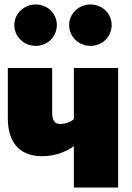

<svg xmlns="http://www.w3.org/2000/svg" viewBox="-20 -838 590 858"><path d="M139 -633C193 -633 234 -674 234 -726C234 -777 193 -818 139 -818C87 -818 44 -777 44 -726C44 -674 87 -633 139 -633ZM384 -633C438 -633 479 -674 479 -726C479 -777 438 -818 384 -818C332 -818 289 -777 289 -726C289 -674 332 -633 384 -633ZM310 -534V-305C294 -293 272 -284 249 -284C228 -284 213 -294 213 -336V-534H15V-310C15 -208 61 -140 169 -140C223 -140 273 -158 310 -185V0H508V-534Z"/></svg>

Font: Fira Sans Heavy
Style: Regular
Weight: 900
Designer: bBox Type GmbH & Carrois Corporate GbR & Edenspiekermann AG
Foundry: bBox Type GmbH & Carrois Corporate GbR & Edenspiekermann AG
Version: Version 4.300;PS 004.300;hotconv 1.0.88;makeotf.lib2.5.64775